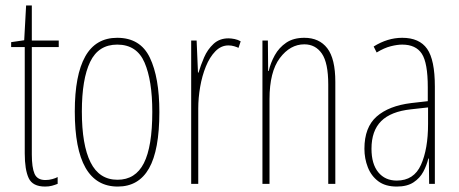

<svg xmlns="http://www.w3.org/2000/svg" viewBox="-20 -676 1688 706"><path d="M147 -14Q160 -14 172.5 -17.5Q185 -21 192 -25V0Q182 4 171 7Q160 10 146 10Q100 10 85.5 -21Q71 -52 71 -112V-503H21V-521L69 -528L76 -656H97V-527H196V-503H97V-108Q97 -60 107 -37Q117 -14 147 -14Z M566 -264Q566 -124 528 -57Q490 10 413 10Q255 10 255 -266Q255 -400 293.5 -468.5Q332 -537 411 -537Q496 -537 531 -464Q566 -391 566 -264ZM281 -266Q281 -143 313 -79Q345 -15 412 -15Q478 -15 509 -76Q540 -137 540 -265Q540 -380 511.5 -446Q483 -512 411 -512Q342 -512 311.5 -448.5Q281 -385 281 -266Z M820 -535Q830 -535 842.5 -532.5Q855 -530 865 -524L857 -500Q851 -503 841 -506Q831 -509 820 -509Q793 -509 772 -487.5Q751 -466 737 -431.5Q723 -397 716 -356.5Q709 -316 709 -277V0H683V-527H703L708 -409H710Q718 -436 730.5 -465Q743 -494 765 -514.5Q787 -535 820 -535Z M1099 -537Q1154 -537 1183.5 -498.5Q1213 -460 1213 -375V0H1187V-365Q1187 -445 1163.5 -479Q1140 -513 1099 -513Q1047 -513 1009 -462.5Q971 -412 971 -311V0H945V-527H965L966 -415H968Q975 -445 990.5 -473Q1006 -501 1032.5 -519Q1059 -537 1099 -537Z M1459 -537Q1522 -537 1550.5 -496.5Q1579 -456 1579 -358V0H1558L1557 -93H1555Q1549 -68 1536.5 -44.5Q1524 -21 1500.5 -5.5Q1477 10 1439 10Q1397 10 1371 -9.5Q1345 -29 1332.5 -61Q1320 -93 1320 -129Q1320 -208 1365 -247.5Q1410 -287 1492 -297L1553 -304V-355Q1553 -445 1531 -478.5Q1509 -512 1459 -512Q1441 -512 1417 -506Q1393 -500 1365 -483L1354 -505Q1405 -537 1459 -537ZM1491 -274Q1417 -266 1381.5 -230.5Q1346 -195 1346 -129Q1346 -73 1371 -42.5Q1396 -12 1439 -12Q1502 -12 1528 -70Q1554 -128 1554 -220V-281Z"/></svg>

Font: Noto Sans Gujarati UI ExtraCondensed Thin
Style: Regular
Weight: 100
Width: 2
Designer: Jelle Bosma - Monotype Design Team, Universal Thirst
Foundry: Monotype Imaging Inc.
Version: Version 2.106; ttfautohint (v1.8.4.7-5d5b)